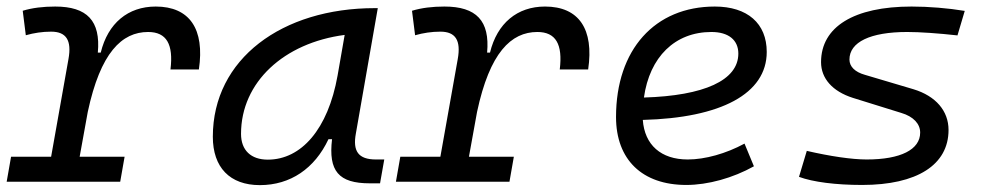

<svg xmlns="http://www.w3.org/2000/svg" viewBox="-23 -547 2973 578"><path d="M-2.9 0H338.9L352.1 -75.2H216.8L241.2 -210C279.3 -388.7 343.8 -450.7 422.9 -450.7C478.5 -450.7 499.5 -413.6 490.2 -337.9H575.7C593.8 -459.5 547.9 -527.3 445.8 -527.3C362.3 -527.3 301.8 -477.1 280.3 -388.7H271.5C280.3 -484.4 239.3 -527.3 143.1 -527.3C106.9 -527.3 74.2 -523.4 45.4 -514.6L54.7 -440.9C79.1 -447.8 104.5 -451.7 130.9 -451.7C176.3 -451.7 193.4 -425.8 183.1 -369.1L130.9 -75.2H10.3Z M759.3 10.3C851.1 10.3 924.3 -39.6 965.8 -127.9H976.6C965.3 -32.2 996.1 4.9 1090.3 4.9H1121.1L1133.8 -66.9H1108.9C1055.2 -66.9 1038.6 -92.3 1048.3 -145L1114.3 -522.5H1105C826.7 -522.5 617.7 -370.1 617.7 -135.3C617.7 -43 668.9 10.3 759.3 10.3ZM783.2 -66.4C732.4 -66.4 702.6 -94.7 702.6 -144C702.6 -299.8 832 -418 1014.6 -441.9L993.2 -319.3C964.4 -157.7 883.8 -66.4 783.2 -66.4Z M1168.9 0H1510.7L1523.9 -75.2H1388.7L1413.1 -210C1451.2 -388.7 1515.6 -450.7 1594.7 -450.7C1650.4 -450.7 1671.4 -413.6 1662.1 -337.9H1747.6C1765.6 -459.5 1719.7 -527.3 1617.7 -527.3C1534.2 -527.3 1473.6 -477.1 1452.1 -388.7H1443.4C1452.1 -484.4 1411.1 -527.3 1314.9 -527.3C1278.8 -527.3 1246.1 -523.4 1217.3 -514.6L1226.6 -440.9C1251 -447.8 1276.4 -451.7 1302.7 -451.7C1348.1 -451.7 1365.2 -425.8 1355 -369.1L1302.7 -75.2H1182.1Z M2047.4 -66.9C1966.8 -66.9 1917.5 -110.8 1912.1 -186C2147 -191.9 2285.2 -264.6 2285.2 -390.6C2285.2 -476.6 2227.1 -527.3 2128.9 -527.3C1948.2 -527.3 1831.5 -397.5 1831.5 -194.8C1831.5 -66.4 1910.2 9.8 2043 9.8C2108.4 9.8 2183.6 -11.2 2246.6 -46.4L2218.3 -114.7C2162.6 -84.5 2099.6 -66.9 2047.4 -66.9ZM1915.5 -253.4C1932.6 -375.5 2008.8 -450.7 2118.7 -450.7C2170.4 -450.7 2199.7 -426.3 2199.7 -385.7C2199.7 -305.2 2096.7 -258.8 1915.5 -253.4Z M2572.3 9.8C2737.8 9.8 2832.5 -50.8 2832.5 -155.8C2832.5 -212.9 2794.4 -257.8 2727.1 -278.3L2580.6 -321.8C2550.8 -330.1 2534.2 -346.7 2534.2 -367.7C2534.2 -420.4 2597.2 -450.7 2708 -450.7C2746.6 -450.7 2801.8 -446.8 2859.4 -440.4L2881.3 -514.2C2831.1 -522.5 2772.5 -527.3 2721.2 -527.3C2547.9 -527.3 2448.7 -466.3 2448.7 -359.9C2448.7 -311 2482.9 -272 2544.4 -252.4L2690.4 -207C2726.6 -196.3 2747.1 -174.3 2747.1 -147.9C2747.1 -96.7 2688.5 -66.9 2585.9 -66.9C2541 -66.9 2475.6 -76.7 2405.8 -92.8L2382.3 -14.6C2424.3 1 2493.2 9.8 2572.3 9.8Z"/></svg>

Font: Cascadia Code SemiLight
Style: Italic
Weight: 350
Italic angle: -10°
Monospace: yes
Designer: Aaron Bell
Foundry: Saja Typeworks
Version: Version 2404.023